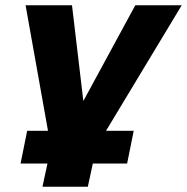

<svg xmlns="http://www.w3.org/2000/svg" viewBox="-20 -558 709 728"><path d="M58 62H160L141 150H313L332 62H462L487 -62H382L669 -538H493L296 -175L253 -538H77L162 -62H83Z"/></svg>

Font: Geist ExtraBold
Style: Italic
Weight: 800
Italic angle: -12°
Designer: Basement.studio, Andrés Briganti, Mateo Zaragoza
Foundry: Basement.studio, Vercel, Andrés Briganti, Guido Ferreyra, Mateo Zaragoza
Version: Version 1.500